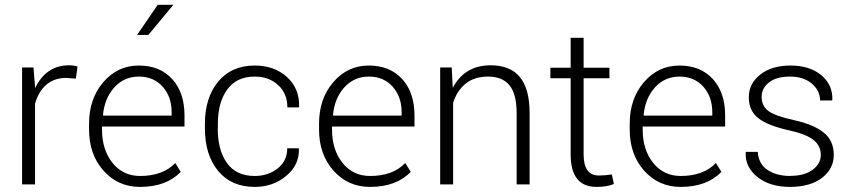

<svg xmlns="http://www.w3.org/2000/svg" viewBox="-20 -750 3463 781"><path d="M122.6 0H69.8V-475.6H116.2L122.6 -396.5V-391.1Q167.5 -484.4 260.7 -484.4Q278.8 -484.4 295.4 -479.5L288.6 -430.2L249.5 -433.1Q201.2 -433.1 168.9 -405.8Q136.7 -378.4 122.6 -328.1Z M678.2 -293Q678.2 -356.4 641.6 -397.5Q605 -438.5 544.9 -438.5Q484.9 -438.5 445.1 -394.5Q405.3 -350.6 398.9 -282.2L399.9 -279.8H678.2ZM549.8 10.3Q460 10.3 401.1 -55.7Q342.3 -121.6 342.3 -222.7V-247.1Q342.3 -348.6 400.4 -416Q458.5 -483.4 544.4 -483.4Q630.4 -483.4 680.4 -428.5Q730.5 -373.5 730.5 -280.3V-235.4H395V-222.7Q395 -140.6 437.7 -87.4Q480.5 -34.2 549.8 -34.2Q642.6 -34.2 692.9 -86.9L715.3 -50.8Q655.8 10.3 549.8 10.3ZM537.6 -607.9 621.6 -730.5H685.1L583.5 -607.9Z M866.2 -227.5H865.7Q865.7 -138.7 903.6 -86.4Q941.4 -34.2 1016.1 -34.2Q1070.8 -34.2 1109.6 -64.9Q1148.4 -95.7 1148.4 -147H1194.8L1195.8 -144.5Q1198.2 -79.6 1144.5 -34.7Q1090.8 10.3 1016.6 10.3Q920.9 10.3 867.2 -54.9Q813.5 -120.1 813.5 -227.5V-246.1Q813.5 -352.5 867.4 -418Q921.4 -483.4 1016.1 -483.4Q1095.7 -483.4 1147.2 -436.8Q1198.7 -390.1 1196.8 -315.9L1195.8 -313H1148.9Q1148.9 -369.6 1111.3 -404.1Q1073.7 -438.5 1016.1 -438.5Q942.4 -438.5 904.3 -386Q866.2 -333.5 866.2 -246.1Z M1613.8 -293Q1613.8 -356.4 1577.1 -397.5Q1540.5 -438.5 1480.5 -438.5Q1420.4 -438.5 1380.6 -394.5Q1340.8 -350.6 1334.5 -282.2L1335.4 -279.8H1613.8ZM1485.4 10.3Q1395.5 10.3 1336.7 -55.7Q1277.8 -121.6 1277.8 -222.7V-247.1Q1277.8 -348.6 1335.9 -416Q1394 -483.4 1480 -483.4Q1565.9 -483.4 1616 -428.5Q1666 -373.5 1666 -280.3V-235.4H1330.6V-222.7Q1330.6 -140.6 1373.3 -87.4Q1416 -34.2 1485.4 -34.2Q1578.1 -34.2 1628.4 -86.9L1650.9 -50.8Q1591.3 10.3 1485.4 10.3Z M1770.5 -475.6H1817.4L1821.8 -392.6Q1869.6 -484.4 1976.1 -484.4Q2054.7 -484.4 2094.5 -436.8Q2134.3 -389.2 2134.3 -289.6V0H2081.5V-289.1Q2081.5 -368.7 2052 -403.6Q2022.5 -438.5 1966.3 -438.5Q1910.2 -438.5 1874.8 -410.4Q1839.4 -382.3 1823.2 -332V0H1770.5Z M2301.3 -596.2H2354V-474.6H2459V-431.6H2354V-121.6Q2354 -36.1 2416 -36.1Q2441.9 -36.1 2468.8 -40.5L2477.1 -1.5Q2448.7 10.3 2406.7 10.3Q2301.3 10.3 2301.3 -121.6V-431.6H2218.8V-474.6H2301.3Z M2877.4 -293Q2877.4 -356.4 2840.8 -397.5Q2804.2 -438.5 2744.1 -438.5Q2684.1 -438.5 2644.3 -394.5Q2604.5 -350.6 2598.1 -282.2L2599.1 -279.8H2877.4ZM2749 10.3Q2659.2 10.3 2600.3 -55.7Q2541.5 -121.6 2541.5 -222.7V-247.1Q2541.5 -348.6 2599.6 -416Q2657.7 -483.4 2743.7 -483.4Q2829.6 -483.4 2879.6 -428.5Q2929.7 -373.5 2929.7 -280.3V-235.4H2594.2V-222.7Q2594.2 -140.6 2637 -87.4Q2679.7 -34.2 2749 -34.2Q2841.8 -34.2 2892.1 -86.9L2914.6 -50.8Q2855 10.3 2749 10.3Z M3195.8 -34.2V-34.7Q3252 -34.7 3285.4 -59.3Q3318.8 -84 3318.8 -119.9Q3318.8 -155.8 3290.3 -179.7Q3261.7 -203.6 3192.4 -219.2Q3104.5 -238.3 3065.2 -268.8Q3025.9 -299.3 3025.9 -354.5Q3025.9 -409.7 3072.3 -446.5Q3118.7 -483.4 3196 -483.4Q3273.4 -483.4 3320.6 -444.3Q3367.7 -405.3 3365.7 -343.8L3364.7 -341.3H3315.9Q3315.9 -381.8 3282 -410.2Q3248 -438.5 3193.1 -438.5Q3138.2 -438.5 3108.2 -414.8Q3078.1 -391.1 3078.1 -355.7Q3078.1 -320.3 3104.2 -299.6Q3130.4 -278.8 3210 -261.2Q3289.6 -243.7 3330.6 -210.7Q3371.6 -177.7 3371.6 -120.4Q3371.6 -63 3323.5 -26.4Q3275.4 10.3 3193.4 10.3Q3111.3 10.3 3061 -30Q3010.7 -70.3 3013.2 -129.4L3014.2 -132.3H3062.5Q3065.4 -83 3102.3 -58.6Q3139.2 -34.2 3195.8 -34.2Z"/></svg>

Font: Yantramanav Light
Style: Regular
Weight: 300
Version: Version 1.001;PS 1.0;hotconv 1.0.72;makeotf.lib2.5.5900; ttf